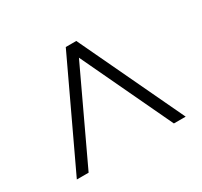

<svg xmlns="http://www.w3.org/2000/svg" viewBox="-109 -773 817 776"><g transform="rotate(-30 300.0 -385.0)"><path d="M46 -142 275 -628H324L554 -142H499L284 -597H315L101 -142Z"/></g></svg>

Font: Mulish ExtraLight Light
Style: Regular
Weight: 300
Version: Version 3.603